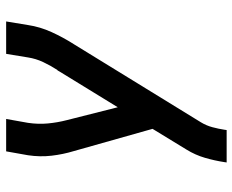

<svg xmlns="http://www.w3.org/2000/svg" viewBox="-88 -482 775 640"><g transform="rotate(-90 300.0 -162.5)"><path d="M78 205 79 198Q84 165 93.5 132.5Q103 100 121 71L190 -42L116 -304Q105 -340 100.5 -378.5Q96 -417 102 -457L115 -530H223L210 -457Q205 -423 208 -391Q211 -359 219 -328L262 -158L381 -352Q382 -354 383 -355.5Q384 -357 385 -359H386Q401 -382 412.5 -406.5Q424 -431 428 -457L440 -530H548L536 -457Q530 -417 512.5 -378.5Q495 -340 472 -304L212 119Q201 137 195.5 157.5Q190 178 187 198L186 205Z"/></g></svg>

Font: Iosevka Curly SmBdExObl
Style: Regular
Weight: 600
Width: 7
Italic angle: -9°
Monospace: yes
Designer: Belleve Invis
Foundry: Belleve Invis
Version: Version 11.1.0; ttfautohint (v1.8.3)